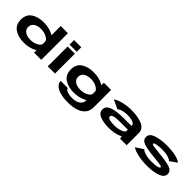

<svg xmlns="http://www.w3.org/2000/svg" viewBox="278 -2274 4001 4001"><g transform="rotate(45 2278.0 -274.0)"><path d="M728 0V-73.5Q716 -66.5 702.5 -59Q588 5 422.5 5Q263 5 154 -68Q45 -141 45 -294.8Q45 -448.5 154 -519.8Q263 -591 422.5 -591Q588 -591 702.5 -527Q716 -519.5 728 -512.5V-785H939.5V0ZM728 -252V-334Q721 -373 655.5 -410.5Q582 -452.5 486.5 -452.5Q383.5 -452.5 322.8 -411Q262 -369.5 262 -293Q262 -216.5 322.8 -175Q383.5 -133.5 486.5 -133.5Q582 -133.5 655.5 -175.5Q721 -213 728 -252Z M1131.5 0V-586H1344V0ZM1131.5 -775.5H1344V-641.5H1131.5Z M1957.5 237Q1825.5 237 1731 210.2Q1636.5 183.5 1586.2 135.2Q1536 87 1536 23.5H1747.5Q1747.5 49.5 1775.2 69Q1803 88.5 1850.5 99Q1898 109.5 1957.5 109.5Q2001.5 109.5 2044.8 100.2Q2088 91 2122.8 70.2Q2157.5 49.5 2178.5 15.2Q2199.5 -19 2199.5 -69.5V-74Q2187 -66.5 2173 -59Q2058.5 5 1893 5Q1733.5 5 1624.5 -68Q1515.5 -141 1515.5 -294.8Q1515.5 -448.5 1624.5 -519.8Q1733.5 -591 1893 -591Q2058.5 -591 2173 -527Q2187 -519.5 2199.5 -512V-585.5H2412V-77Q2412 33.5 2353.5 102.8Q2295 172 2192.2 204.5Q2089.5 237 1957.5 237ZM2199.5 -328Q2196.5 -370.5 2126 -410.5Q2052.5 -452.5 1957 -452.5Q1854 -452.5 1793.2 -411Q1732.5 -369.5 1732.5 -293Q1732.5 -216.5 1793.2 -175Q1854 -133.5 1957 -133.5Q2052.5 -133.5 2126 -175.5Q2196.5 -215.5 2199.5 -258Z M3263 0 3251.5 -60.5Q3234.5 -50.5 3213.5 -41.5Q3098.5 9 2938 9Q2779.5 9 2675 -32.5Q2570.5 -74 2570.5 -173.5Q2570.5 -269.5 2685.2 -312.5Q2800 -355.5 3019 -355.5H3243.5V-370Q3243.5 -412 3181.5 -435.8Q3119.5 -459.5 3023.5 -459.5Q2966.5 -459.5 2918 -450Q2869.5 -440.5 2836.5 -425Q2803.5 -409.5 2793.5 -392L2595 -486Q2610 -504.5 2651.5 -523Q2693 -541.5 2751 -557Q2809 -572.5 2874.8 -581.8Q2940.5 -591 3004 -591Q3205 -591 3330.2 -536Q3455.5 -481 3455.5 -357V0ZM3243.5 -205.5V-247H3024.5Q2892.5 -247 2838 -230Q2783.5 -213 2783.5 -177Q2783.5 -142 2832.5 -125.8Q2881.5 -109.5 2980 -109.5Q3091 -109.5 3167.2 -142.2Q3243.5 -175 3243.5 -205.5Z M4059.5 5Q3906.5 5 3780.2 -24.8Q3654 -54.5 3608.5 -92.5L3774 -203Q3794.5 -173 3874.2 -148.5Q3954 -124 4054.5 -124Q4158.5 -124 4220.2 -138Q4282 -152 4282 -175Q4282 -197 4220.5 -206.2Q4159 -215.5 4035 -228Q3822.5 -246.5 3720.2 -282.2Q3618 -318 3618 -410Q3618 -506 3748.8 -548.5Q3879.5 -591 4050 -591Q4213.5 -591 4321 -563.8Q4428.5 -536.5 4469.5 -498.5L4313.5 -390.5Q4293.5 -418 4222 -440.2Q4150.5 -462.5 4044 -462.5Q3944.5 -462.5 3883.2 -448.2Q3822 -434 3822 -413Q3822 -391 3888.2 -381.8Q3954.5 -372.5 4073 -360.5Q4276 -342.5 4381.5 -307.2Q4487 -272 4487 -180Q4487 -84 4359.8 -39.5Q4232.5 5 4059.5 5Z"/></g></svg>

Font: Anybody UltraExpanded Regular
Style: Bold
Weight: 700
Width: 9
Designer: Tyler Finck
Foundry: Etcetera Type Company
Version: Version 1.010; ttfautohint (v1.8.3) -l 8 -r 50 -G 200 -x 14 